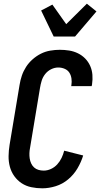

<svg xmlns="http://www.w3.org/2000/svg" viewBox="-20 -1013 543 1041"><path d="M209 8Q179 8 150 2Q121 -4 97.5 -19.5Q74 -35 57.5 -58Q41 -81 33.5 -109Q26 -137 26.5 -167Q27 -197 32 -228L86 -552Q90 -578 98.5 -603Q107 -628 121.5 -650.5Q136 -673 157 -691.5Q178 -710 202 -722Q226 -734 252.5 -738.5Q279 -743 304 -743Q330 -743 355 -739Q380 -735 402.5 -724Q425 -713 442 -695.5Q459 -678 469 -655.5Q479 -633 481 -607.5Q483 -582 479 -555L477 -546H366L367 -551Q370 -569 367.5 -587Q365 -605 356 -619Q347 -633 330.5 -640Q314 -647 296 -647Q276 -647 257 -637.5Q238 -628 225 -611.5Q212 -595 206 -575.5Q200 -556 197 -537L143 -212Q140 -197 139.5 -182.5Q139 -168 141 -154Q143 -140 149 -127Q155 -114 165 -105Q175 -96 188.5 -92Q202 -88 217 -88Q237 -88 256.5 -97Q276 -106 290.5 -122Q305 -138 314 -157Q323 -176 328 -196L431 -170Q420 -134 400 -100Q380 -66 349.5 -40.5Q319 -15 282 -3.5Q245 8 209 8ZM271 -815 203 -956 264 -988 339 -882 451 -993 503 -951 387 -815Z"/></svg>

Font: Iosevka Term Curly
Style: Bold Italic
Weight: 700
Italic angle: -9°
Designer: Belleve Invis
Foundry: Belleve Invis
Version: Version 32.3.0